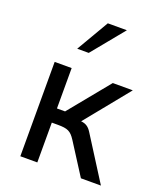

<svg xmlns="http://www.w3.org/2000/svg" viewBox="-142 -864 810 956"><g transform="rotate(20 263.5 -385.5)"><path d="M202 -211C254 -211 271 -203 295 -166L401 0H507L360 -232C346 -254 330 -265 305 -267L494 -500H388L213 -286H170V-500H80V0H170V-211ZM364 -771H263L163 -600H224Z"/></g></svg>

Font: Perun
Style: Regular
Weight: 400
Foundry: Copyright (c) Stefan Peev, Context Ltd, 2016
Version: Version 1.089